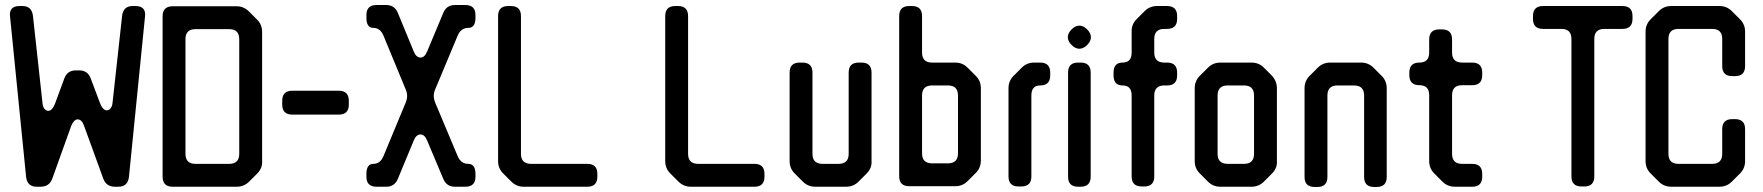

<svg xmlns="http://www.w3.org/2000/svg" viewBox="-20 -734 7014 764"><path d="M84 -29Q89 9 126 9H142Q176 9 188 -23L263 -232Q274 -259 289 -259Q306 -259 315 -232L391 -23Q403 9 437 9H451Q488 9 493 -29L557 -668Q562 -710 519 -710H508Q471 -710 466 -672L428 -327Q427 -312 420.5 -303.5Q414 -295 405 -295Q390 -295 379 -321L341 -422Q329 -454 295 -454H282Q248 -454 236 -422L198 -319Q187 -293 172 -293Q163 -293 156.5 -301.5Q150 -310 149 -325L111 -672Q106 -710 69 -710H58Q15 -710 20 -668Z M667 9H922Q951 9 971 -11L1003 -43Q1025 -65 1023 -93V-607Q1023 -636 1003 -656L971 -688Q950 -709 922 -709H667Q627 -709 627 -669V-31Q627 9 667 9ZM718 -122V-578Q718 -618 758 -618H892Q932 -618 932 -578V-122Q932 -82 892 -82H758Q718 -82 718 -122Z M1143 -278H1328Q1368 -278 1368 -318V-333Q1368 -373 1328 -373H1143Q1103 -373 1103 -333V-318Q1103 -278 1143 -278Z M1478 9H1517Q1550 9 1563 -22L1626 -174Q1636 -199 1653 -199Q1670 -199 1680 -174L1744 -22Q1757 9 1790 9H1832Q1872 9 1872 -31V-42Q1872 -82 1843 -82Q1814 -82 1801 -113L1712 -325Q1706 -340 1706 -352Q1706 -366 1712 -379L1801 -592Q1814 -623 1843 -623Q1872 -623 1872 -663V-674Q1872 -714 1832 -714H1790Q1757 -714 1744 -683L1680 -530Q1670 -505 1653 -505Q1636 -505 1626 -530L1563 -683Q1550 -714 1517 -714H1478Q1438 -714 1438 -674V-663Q1438 -623 1466 -623Q1493 -623 1506 -592L1594 -379Q1600 -366 1600 -352Q1600 -340 1594 -325L1506 -113Q1493 -82 1466 -82Q1438 -82 1438 -42V-31Q1438 9 1478 9Z M2014 -12Q2035 9 2063 9H2317Q2357 9 2357 -31V-42Q2357 -82 2317 -82H2093Q2053 -82 2053 -122V-670Q2053 -710 2013 -710H2002Q1962 -710 1962 -670V-93Q1962 -64 1982 -44Z M2679 -12Q2700 9 2728 9H2982Q3022 9 3022 -31V-42Q3022 -82 2982 -82H2758Q2718 -82 2718 -122V-670Q2718 -710 2678 -710H2667Q2627 -710 2627 -670V-93Q2627 -64 2647 -44Z M3175 -11Q3195 9 3224 9H3347Q3376 9 3396 -11L3428 -43Q3450 -65 3448 -93V-445Q3448 -485 3408 -485H3397Q3357 -485 3357 -445V-122Q3357 -82 3317 -82H3253Q3213 -82 3213 -122V-445Q3213 -485 3173 -485H3162Q3122 -485 3122 -445V-93Q3122 -64 3142 -44Z M3598 7H3781Q3810 7 3830 -13L3863 -46Q3883 -66 3883 -95V-383Q3883 -412 3863 -432L3830 -465Q3810 -485 3781 -485H3689Q3649 -485 3649 -525V-670Q3649 -710 3609 -710H3598Q3558 -710 3558 -670V-33Q3558 7 3598 7ZM3649 -124V-354Q3649 -394 3689 -394H3752Q3792 -394 3792 -354V-124Q3792 -84 3752 -84H3689Q3649 -84 3649 -124Z M4033 8H4044Q4084 8 4084 -32V-354Q4084 -394 4119 -394Q4159 -394 4159 -434V-445Q4159 -485 4119 -485H4095Q4066 -485 4046 -465L4013 -432Q3993 -412 3993 -383V-32Q3993 8 4033 8Z M4244 -555Q4259 -540 4275 -540Q4291 -540 4306 -555Q4321 -570 4321 -586Q4321 -602 4306 -617Q4291 -632 4275 -632Q4259 -632 4244 -617Q4229 -602 4229 -586Q4229 -570 4244 -555ZM4270 9H4280Q4320 9 4320 -31V-445Q4320 -485 4280 -485H4270Q4230 -485 4230 -445V-31Q4230 9 4270 9Z M4483 -32Q4483 8 4523 8H4533Q4573 8 4573 -32V-354Q4573 -394 4613 -394H4624Q4664 -394 4664 -434V-445Q4664 -485 4624 -485H4613Q4573 -485 4573 -525V-579Q4573 -619 4613 -619H4624Q4664 -619 4664 -659V-670Q4664 -710 4624 -710H4584Q4555 -710 4535 -690L4503 -658Q4482 -637 4483 -608V-525Q4483 -485 4447 -485Q4411 -485 4411 -445V-434Q4411 -394 4447 -394Q4483 -394 4483 -354Z M4787 -11Q4807 9 4836 9H4960Q4989 9 5009 -11L5041 -43Q5063 -65 5061 -93V-383Q5061 -411 5041 -433L5009 -465Q4989 -485 4960 -485H4836Q4807 -485 4787 -465L4754 -432Q4734 -412 4734 -383V-93Q4734 -64 4754 -44ZM4825 -122V-354Q4825 -394 4865 -394H4930Q4970 -394 4970 -354V-122Q4970 -82 4930 -82H4865Q4825 -82 4825 -122Z M5211 10H5222Q5262 10 5262 -30V-354Q5262 -394 5302 -394H5368Q5408 -394 5408 -354V-30Q5408 10 5448 10H5458Q5498 10 5498 -30V-383Q5498 -412 5478 -432L5446 -464Q5425 -485 5397 -485H5273Q5244 -485 5224 -465L5191 -432Q5171 -412 5171 -383V-30Q5171 10 5211 10Z M5687 -44 5720 -11Q5740 9 5769 9H5838Q5878 9 5878 -31V-42Q5878 -82 5838 -82H5798Q5758 -82 5758 -122V-355Q5758 -395 5798 -395H5838Q5878 -395 5878 -435V-445Q5878 -485 5838 -485H5798Q5758 -485 5758 -525V-577Q5758 -617 5718 -617H5707Q5667 -617 5667 -577V-525Q5667 -485 5628 -485Q5588 -485 5588 -445V-435Q5588 -395 5628 -395Q5667 -395 5667 -355V-93Q5667 -64 5687 -44Z M6233 -32Q6233 8 6273 8H6284Q6324 8 6324 -32V-579Q6324 -619 6364 -619H6436Q6476 -619 6476 -659V-670Q6476 -710 6436 -710H6120Q6080 -710 6080 -670V-659Q6080 -619 6120 -619H6193Q6233 -619 6233 -579Z M6581 -11Q6601 9 6630 9H6822Q6851 9 6871 -11L6904 -44Q6924 -64 6924 -93V-220Q6924 -260 6884 -260H6873Q6833 -260 6833 -220V-122Q6833 -82 6793 -82H6659Q6619 -82 6619 -122V-579Q6619 -619 6659 -619H6793Q6833 -619 6833 -579V-471Q6833 -431 6873 -431H6884Q6924 -431 6924 -471V-608Q6924 -637 6904 -657L6871 -690Q6851 -710 6822 -710H6630Q6601 -710 6581 -690L6548 -657Q6528 -637 6528 -608V-93Q6528 -64 6548 -44Z"/></svg>

Font: WD-XL Lubrifont TC
Style: Regular
Weight: 400
Designer: [WD-XL Lubrifont] Copyright 2020-2022 (c) NightFurySL2001, Skr-ZERO; [ZCOOL QingKe HuangYou] Copyright 2018-2022 (c) The
Version: Version 2.001;hotconv 1.1.1;makeotfexe 2.6.0